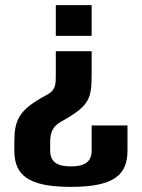

<svg xmlns="http://www.w3.org/2000/svg" viewBox="-20 -610 554 750"><path d="M338 -590H198V-470H338ZM176 -22V-56C176 -94 187 -117 219 -135L233 -143C330 -199 338 -227 338 -322V-410H198V-322C198 -282 199 -259 164 -240L153 -234C54 -180 36 -140 36 -56V-22C36 72 87 120 257 120C427 120 478 72 478 -22V-120H338V-22C338 25 307 40 257 40C207 40 176 25 176 -22Z"/></svg>

Font: Tanklager Original
Style: Regular
Weight: 400
Designer: Ariel Martín Pérez
Foundry: Tunera Type Foundry
Version: Version 1.000;Glyphs 3.3 (3310)